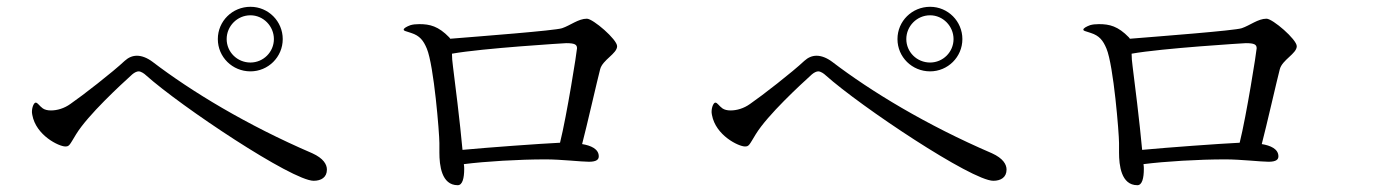

<svg xmlns="http://www.w3.org/2000/svg" viewBox="-20 -655 4040 565"><path d="M717 -445C769 -445 812 -487 812 -540C812 -592 770 -635 717 -635C664 -635 621 -593 621 -540C621 -487 664 -445 717 -445ZM717 -471C678 -471 647 -502 647 -540C647 -578 678 -610 717 -610C755 -610 786 -578 786 -540C786 -502 755 -471 717 -471ZM903 -123C925 -123 942 -133 942 -156C942 -171 932 -189 899 -204C706 -287 543 -386 429 -473C413 -485 397 -491 383 -491C370 -491 358 -486 347 -476C312 -443 222 -373 187 -349C169 -336 148 -330 130 -330C120 -330 112 -332 106 -336C95 -344 91 -353 85 -353C80 -353 74 -340 74 -326C74 -324 74 -323 75 -317C86 -256 154 -224 172 -224C184 -224 184 -227 204 -260C239 -317 336 -406 369 -436C376 -442 383 -445 388 -445C395 -445 405 -438 409 -434C513 -341 840 -123 903 -123Z M1707 -600C1682 -600 1658 -580 1634 -572C1614 -565 1391 -548 1305 -541L1302 -545C1270 -578 1245 -584 1214 -584C1203 -584 1195 -583 1188 -581C1177 -577 1168 -572 1168 -568C1168 -564 1172 -564 1190 -558C1215 -550 1226 -536 1236 -512C1257 -462 1273 -262 1273 -234V-206C1273 -169 1279 -110 1327 -110C1341 -110 1346 -131 1346 -158C1346 -161 1346 -166 1345 -172C1408 -180 1506 -186 1586 -186C1631 -186 1691 -179 1713 -179C1736 -179 1742 -186 1742 -195C1742 -217 1718 -227 1693 -231C1706 -280 1739 -425 1746 -451C1753 -479 1796 -497 1796 -519C1796 -539 1725 -600 1707 -600ZM1341 -214C1334 -292 1318 -421 1313 -459C1311 -474 1310 -486 1310 -497C1399 -513 1643 -528 1646 -528C1671 -528 1678 -524 1678 -513C1678 -505 1648 -315 1628 -235C1566 -232 1416 -221 1341 -214Z M2717 -445C2769 -445 2812 -487 2812 -540C2812 -592 2770 -635 2717 -635C2664 -635 2621 -593 2621 -540C2621 -487 2664 -445 2717 -445ZM2717 -471C2678 -471 2647 -502 2647 -540C2647 -578 2678 -610 2717 -610C2755 -610 2786 -578 2786 -540C2786 -502 2755 -471 2717 -471ZM2903 -123C2925 -123 2942 -133 2942 -156C2942 -171 2932 -189 2899 -204C2706 -287 2543 -386 2429 -473C2413 -485 2397 -491 2383 -491C2370 -491 2358 -486 2347 -476C2312 -443 2222 -373 2187 -349C2169 -336 2148 -330 2130 -330C2120 -330 2112 -332 2106 -336C2095 -344 2091 -353 2085 -353C2080 -353 2074 -340 2074 -326C2074 -324 2074 -323 2075 -317C2086 -256 2154 -224 2172 -224C2184 -224 2184 -227 2204 -260C2239 -317 2336 -406 2369 -436C2376 -442 2383 -445 2388 -445C2395 -445 2405 -438 2409 -434C2513 -341 2840 -123 2903 -123Z M3707 -600C3682 -600 3658 -580 3634 -572C3614 -565 3391 -548 3305 -541L3302 -545C3270 -578 3245 -584 3214 -584C3203 -584 3195 -583 3188 -581C3177 -577 3168 -572 3168 -568C3168 -564 3172 -564 3190 -558C3215 -550 3226 -536 3236 -512C3257 -462 3273 -262 3273 -234V-206C3273 -169 3279 -110 3327 -110C3341 -110 3346 -131 3346 -158C3346 -161 3346 -166 3345 -172C3408 -180 3506 -186 3586 -186C3631 -186 3691 -179 3713 -179C3736 -179 3742 -186 3742 -195C3742 -217 3718 -227 3693 -231C3706 -280 3739 -425 3746 -451C3753 -479 3796 -497 3796 -519C3796 -539 3725 -600 3707 -600ZM3341 -214C3334 -292 3318 -421 3313 -459C3311 -474 3310 -486 3310 -497C3399 -513 3643 -528 3646 -528C3671 -528 3678 -524 3678 -513C3678 -505 3648 -315 3628 -235C3566 -232 3416 -221 3341 -214Z"/></svg>

Font: Shippori Mincho OTF
Style: Regular
Weight: 400
Designer: FONTDASU
Foundry: FONTDASU / Google Inc. / but / Adobe
Version: Version 3.300;hotconv 1.0.109;makeotfexe 2.5.65596